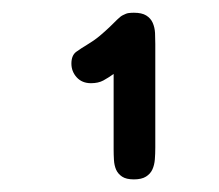

<svg xmlns="http://www.w3.org/2000/svg" viewBox="-20 -699 349 306"><path d="M161.1 -581.1Q152.8 -575.2 144.8 -570.8Q136.7 -566.4 125 -566.4Q110.8 -566.4 102.3 -575.7Q93.8 -585 93.8 -597.7Q93.8 -610.8 101.6 -616.5Q109.4 -622.1 119.1 -627.9Q129.9 -634.3 138.9 -641.8Q147.9 -649.4 154.8 -656Q161.6 -662.6 166.7 -667.7Q171.9 -672.9 175.8 -674.8Q181.2 -677.7 185.1 -678.2Q189 -678.7 193.4 -678.7Q206.1 -678.7 213.1 -674.3Q220.2 -669.9 223.4 -662.6Q226.6 -655.3 227.1 -646.5Q227.5 -637.7 227.5 -628.9V-463.9Q227.5 -454.1 226.8 -445.1Q226.1 -436 222.9 -429Q219.7 -421.9 212.6 -417.5Q205.6 -413.1 193.4 -413.1Q181.2 -413.1 174.6 -417.5Q168 -421.9 165 -428.7Q162.1 -435.5 161.6 -444.1Q161.1 -452.6 161.1 -460.9Z"/></svg>

Font: Concert One
Style: Regular
Weight: 400
Version: Version 1.003